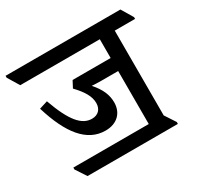

<svg xmlns="http://www.w3.org/2000/svg" viewBox="-184 -784 980 957"><g transform="rotate(-30 306.5 -305.5)"><path d="M60 13H580V2L540 -59V-547H657V-557L617 -624H-44V-613L-4 -547H454V-439H235L215 -401C257 -357 280 -320 280 -281C280 -246 259 -223 223 -223C165 -223 119 -276 71 -411L23 -396C73 -231 145 -138 252 -138C319 -138 359 -179 359 -239C359 -281 343 -321 303 -366C317 -365 335 -364 356 -364H454V-59H20V-48Z"/></g></svg>

Font: Noto Serif Devanagari SemiCondensed Medium
Style: Regular
Weight: 500
Width: 4
Designer: Universal Thirst, Indian Type Foundry and the Monotype Design Team
Foundry: Monotype Imaging Inc.
Version: Version 2.004